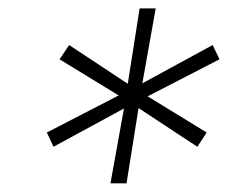

<svg xmlns="http://www.w3.org/2000/svg" viewBox="-20 -747 540 449"><path d="M238.3 -318.2 269.9 -493.3 105.1 -403.8 89.5 -437.1 257.5 -523.8 119.3 -608.3 141.7 -641.7 278.8 -551.1 306.5 -727.3H344.1L312.9 -552.2L477.3 -641.7L493.3 -608.3L325.3 -521.7L463.4 -437.1L441.4 -403.8L304 -494.3L275.9 -318.2Z"/></svg>

Font: Inter P Extra Light
Style: Italic
Weight: 200
Italic angle: 9.39999°
Designer: Rasmus Andersson
Foundry: rsms
Version: Version 3.018;git-588b23468